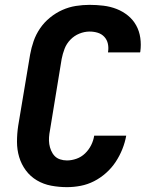

<svg xmlns="http://www.w3.org/2000/svg" viewBox="-20 -763 640 791"><path d="M256 8Q223 8 191 2Q159 -4 132 -20Q105 -36 86.5 -61Q68 -86 59 -116Q50 -146 50 -179Q50 -212 55 -245L104 -538Q109 -566 118.5 -593.5Q128 -621 145 -646Q162 -671 186 -690.5Q210 -710 237 -722Q264 -734 292.5 -738.5Q321 -743 349 -743Q378 -743 406.5 -739.5Q435 -736 460.5 -726Q486 -716 507 -699Q528 -682 541 -658.5Q554 -635 558 -607Q562 -579 558 -550Q558 -549 557.5 -548.5Q557 -548 557 -547H425Q425 -547 425 -547.5Q425 -548 425 -548Q428 -566 424.5 -582.5Q421 -599 410 -611Q399 -623 383 -628Q367 -633 349 -633Q328 -633 307 -624.5Q286 -616 270 -599.5Q254 -583 246 -562Q238 -541 234 -520L186 -227Q183 -212 182 -197.5Q181 -183 183 -169.5Q185 -156 190.5 -143Q196 -130 205 -120.5Q214 -111 227.5 -106.5Q241 -102 256 -102Q275 -102 295 -109Q315 -116 330.5 -131Q346 -146 355.5 -165Q365 -184 368 -204H500Q495 -176 484 -148.5Q473 -121 456.5 -96Q440 -71 417 -50.5Q394 -30 367.5 -16.5Q341 -3 312.5 2.5Q284 8 256 8Z"/></svg>

Font: Iosevka SS04 XBd Ex Obl
Style: Regular
Weight: 800
Width: 7
Italic angle: -9°
Monospace: yes
Designer: Belleve Invis
Foundry: Belleve Invis
Version: Version 19.0.0; ttfautohint (v1.8.4)